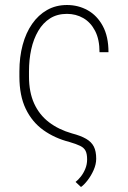

<svg xmlns="http://www.w3.org/2000/svg" viewBox="-20 -558 510 763"><path d="M246.1 -538.1Q291 -538.1 328.4 -517.3Q365.7 -496.6 388.4 -454.8Q411.1 -413.1 411.1 -350.6H375.5Q375.5 -401.4 357.9 -435.3Q340.3 -469.2 311 -486.1Q281.7 -502.9 246.1 -502.9Q207.5 -502.9 179.2 -485.1Q150.9 -467.3 132.1 -435.3Q113.3 -403.3 104.2 -362.3Q95.2 -321.3 95.2 -274.4V-253.9Q95.2 -191.9 115.7 -146.7Q136.2 -101.6 174.6 -72.3Q212.9 -43 266.1 -27.8Q301.3 -18.6 322.3 -6.3Q343.3 5.9 352.8 24.4Q362.3 43 362.3 72.8Q362.3 94.7 352.1 117.9Q341.8 141.1 327.4 159.4Q313 177.7 301.8 185.1L280.3 165Q290.5 157.2 301 144Q311.5 130.9 318.8 113.3Q326.2 95.7 326.2 75.2Q326.2 53.7 320.1 41.5Q314 29.3 298.6 21.7Q283.2 14.2 256.3 6.3Q197.3 -8.8 152.3 -41Q107.4 -73.2 82.3 -125.5Q57.1 -177.7 57.1 -253.9V-274.4Q57.1 -331.5 70.1 -379.6Q83 -427.7 107.7 -463.1Q132.3 -498.5 167.2 -518.3Q202.1 -538.1 246.1 -538.1Z"/></svg>

Font: Roboto Condensed ExtraLight
Style: Regular
Weight: 250
Designer: Christian Robertson
Foundry: Google
Version: Version 3.008; 2023